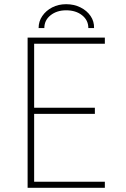

<svg xmlns="http://www.w3.org/2000/svg" viewBox="-20 -900 602 920"><path d="M112.3 0V-719.7H482.4V-690.4H143.6V-383.8H434.6V-354.5H143.6V-29.3H482.4V0ZM296.9 -879.9Q335 -879.9 365.7 -864.5Q396.5 -849.1 414.1 -823.2Q431.6 -797.4 430.7 -765.6H403.3Q403.3 -803.2 373.3 -826.9Q343.3 -850.6 296.9 -850.6Q252.4 -850.6 222.4 -826.9Q192.4 -803.2 192.4 -765.6H165Q165 -797.4 182.6 -823.2Q200.2 -849.1 230 -864.5Q259.8 -879.9 296.9 -879.9Z"/></svg>

Font: Reddit Mono ExtraLight
Style: Regular
Weight: 250
Monospace: yes
Designer: Stephen Hutchings
Foundry: Reddit
Version: Version 1.014